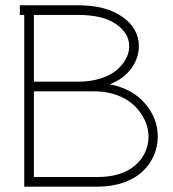

<svg xmlns="http://www.w3.org/2000/svg" viewBox="-20 -699 647 719"><path d="M393.1 -382.8Q475.6 -366.7 523.2 -311.3Q570.8 -255.9 570.8 -188Q570.8 -150.4 556.2 -116.7Q541.5 -83 513.9 -56.9Q486.3 -30.8 442.6 -15.4Q398.9 0 344.2 0H70.8V-643.1H54.2V-679.2H272Q377.9 -679.2 439 -635.5Q500 -591.8 500 -525.9Q500 -481.9 472.2 -443.4Q444.3 -404.8 393.1 -383.8H392.1V-382.8ZM106.9 -356.9V-36.1H344.2Q436.5 -36.1 486.3 -80.1Q536.1 -124 536.1 -188Q536.1 -218.3 522.7 -247.8Q509.3 -277.3 484.6 -302Q460 -326.7 420.9 -341.8Q381.8 -356.9 335 -356.9ZM106.9 -393.1H272Q319.3 -393.1 357.2 -405.3Q395 -417.5 417.7 -437.3Q440.4 -457 452.1 -479.7Q463.9 -502.4 463.9 -525.9Q463.9 -574.2 414.8 -608.6Q365.7 -643.1 272 -643.1H106.9Z"/></svg>

Font: Rawengulk
Style: Regular
Weight: 400
Version: Version 0.92